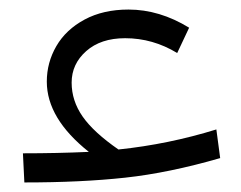

<svg xmlns="http://www.w3.org/2000/svg" viewBox="-20 -382 504 402"><path d="M441 -51Q334 -20 242 -10Q150 0 31 0L28 -61Q99 -61 166 -64Q78 -134 78 -211Q78 -251 98 -285.5Q118 -320 157 -341Q196 -362 249 -362Q314 -362 376 -324L351 -271Q300 -302 242 -302Q191 -302 160.5 -275Q130 -248 130 -209Q130 -171 153 -138Q176 -105 228 -69Q333 -80 433 -111Z"/></svg>

Font: FiraGO Light
Style: Italic
Weight: 300
Italic angle: -8°
Designer: bBox Type GmbH
Foundry: bBox Type GmbH
Version: Version 1.001